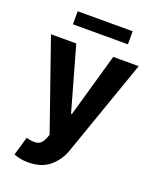

<svg xmlns="http://www.w3.org/2000/svg" viewBox="-169 -825 923 1135"><g transform="rotate(20 293.0 -257.0)"><path d="M148.4 212.4Q116.1 212.4 93.2 206.9Q70.3 201.3 57.5 195.7L91.6 78.5Q131.7 90.6 159.3 84.9Q186.8 79.2 202.8 41.9L212.7 15.6L17 -545.5H176.1L289.1 -144.9H294.7L408.7 -545.5H568.9L355.8 62.5Q332.7 127.8 282.1 170.1Q231.5 212.4 148.4 212.4ZM464.8 -727.3V-645.2H119V-727.3Z"/></g></svg>

Font: Inter UI
Style: Bold
Weight: 700
Designer: Rasmus Andersson
Foundry: rsms
Version: 3.2;8d6f07862